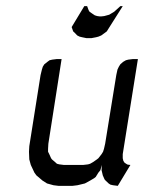

<svg xmlns="http://www.w3.org/2000/svg" viewBox="-20 -604 483 624"><path d="M74.2 -110.8 75.2 -128.9 111.8 -359.9 116.2 -377.9 119.1 -387.2 124 -395 133.8 -402.8 141.1 -408.2 149.9 -410.2 165 -412.1H180.2L137.2 -137.2L136.2 -120.1V-110.8L140.1 -103L146 -89.8L148.9 -85.9L159.2 -77.1L165 -71.8L172.9 -69.8L188 -67.9H250L266.1 -69.8L272.9 -71.8L282.2 -77.1L294.9 -85.9L299.8 -89.8L310.1 -103L314.9 -110.8L317.9 -120.1L321.8 -137.2L357.9 -359.9L361.8 -377.9L366.2 -387.2L371.1 -395L379.9 -402.8L389.2 -408.2L397 -410.2L412.1 -412.1H428.2L378.9 -103V-94.2V-89.8L380.9 -81.1L384.8 -75.2L393.1 -69.8L396 -68.8L403.8 -67.9L362.8 0L347.2 -2L338.9 -3.9L333 -7.8L323.2 -17.1L319.8 -21L314 -34.2L312 -43L310.1 -50.8L311 -67.9L306.2 -50.8L299.8 -43L291 -28.8L286.1 -24.9L272.9 -17.1L255.9 -7.8L231.9 -2L215.8 0H169.9L153.8 -2L132.8 -7.8L118.2 -17.1L98.1 -34.2L91.8 -43L80.1 -67.9L75.2 -85.9ZM212.9 -516.1 253.9 -584H263.2L268.1 -570.8L271 -565.9L280.8 -559.1L288.1 -554.2L295.9 -551.8L303.2 -550.8H310.1L318.8 -551.8L335 -556.2L339.8 -559.1L351.1 -565.9L371.1 -584H378.9L335.9 -516.1L327.1 -502L321.8 -498L309.1 -488.8L299.8 -484.9L292 -482.9L276.9 -480H261.2L247.1 -482.9L238.8 -484.9L231 -488.8L222.2 -498L217.8 -502Z"/></svg>

Font: Petahja
Style: Italic
Weight: 400
Designer: T. Christopher White
Version: Version 1.1